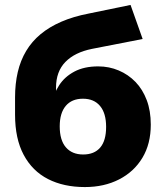

<svg xmlns="http://www.w3.org/2000/svg" viewBox="-20 -747 672 778"><path d="M324 11Q238 11 174.5 -21.5Q111 -54 76 -119.5Q41 -185 41 -282V-352Q41 -408 52 -455Q63 -502 86 -540.5Q109 -579 144.5 -608.5Q180 -638 228.5 -659Q277 -680 339 -692L509 -727L558 -589L353 -549Q283 -535 245 -496Q207 -457 207 -392V-329H189Q198 -368 220 -402Q242 -436 281.5 -457Q321 -478 378 -478Q422 -478 461 -461.5Q500 -445 529 -415Q558 -385 574.5 -341.5Q591 -298 591 -242Q591 -164 557 -107.5Q523 -51 462.5 -20Q402 11 324 11ZM317 -121Q362 -121 386 -149Q410 -177 410 -233Q410 -288 385.5 -317.5Q361 -347 316 -347Q271 -347 246.5 -318Q222 -289 222 -235Q222 -179 247 -150Q272 -121 317 -121Z"/></svg>

Font: Nunito Sans 11pt Black
Style: Regular
Weight: 900
Version: Version 3.101;gftools[0.9.27]